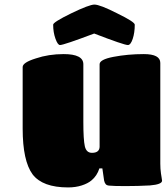

<svg xmlns="http://www.w3.org/2000/svg" viewBox="-20 -819 736 848"><path d="M418.9 -75.2Q408.7 -42.5 383.8 -22Q368.2 -8.8 341.1 0Q314 8.8 280.8 8.8Q168 8.8 124 -48.8Q80.1 -108.4 80.1 -251V-522.9Q80.1 -543 138.2 -561Q194.8 -580.1 261.2 -580.1Q348.1 -580.1 348.1 -535.2V-280.8Q348.1 -201.7 354.7 -172.9Q361.3 -144 386.2 -144Q418.5 -144 419.9 -169.9V-535.2Q419.9 -556.2 481 -567.9Q544.9 -580.1 615.2 -580.1Q688 -580.1 688 -541V-96.2Q688 -73.2 690.9 -53.2Q691.4 -49.3 693.6 -36.1Q695.8 -22.9 695.8 -21Q695.8 -4.4 642.1 0Q589.4 2.9 534.2 2.9Q482.4 2.9 464.8 1Q452.6 0.5 447.5 -4.9Q442.4 -10.3 439.9 -21L432.1 -75.2ZM214.8 -710Q214.8 -721.2 293.9 -759.8Q374.5 -798.8 397 -798.8Q421.4 -798.8 498 -759.8Q575.2 -722.2 575.2 -710Q575.2 -674.8 566.2 -647.5Q557.1 -620.1 544.9 -620.1Q527.8 -620.1 396 -670.9Q261.2 -620.1 245.1 -620.1Q234.9 -620.1 224.9 -648.2Q214.8 -676.3 214.8 -710Z"/></svg>

Font: GGS TheRock Black
Style: Regular
Weight: 900
Designer: Rodrigo Fuenzalida (2012); Goodgame Studios (2014)
Foundry: Rodrigo Fuenzalida,2012;  GGS,2014
Version: Version 1.002 | FøM Mod